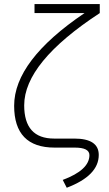

<svg xmlns="http://www.w3.org/2000/svg" viewBox="-20 -718 530 934"><path d="M147.9 -698.2H465.3V-654.3Q97.7 -413.6 97.7 -205.6Q97.7 -43.9 243.2 -43.9H341.3Q460.4 -43.9 460.4 35.6Q460.4 136.2 304.7 195.3L285.2 157.2Q415 108.9 415 36.6Q415 0 343.8 0H245.6Q48.8 0 48.8 -203.6Q48.8 -422.9 391.1 -654.3H147.9Z"/></svg>

Font: Voltera Light
Style: Light
Weight: 300
Designer: Bernd Montag
Version: Version 1.301